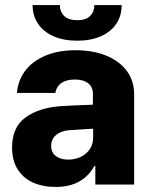

<svg xmlns="http://www.w3.org/2000/svg" viewBox="-20 -738 604 768"><path d="M224.6 -313.5Q268.6 -316.4 332 -318.4Q339.8 -319.3 351.6 -319.3V-362.3Q351.6 -390.1 332.5 -405Q313.5 -419.9 279.3 -419.9Q246.1 -419.9 226.1 -406.2Q206.1 -392.6 201.2 -366.2H47.9Q51.3 -414.1 79.3 -452.9Q107.4 -491.7 159.4 -514.4Q211.4 -537.1 283.2 -537.1Q349.6 -537.1 402.6 -516.4Q455.6 -495.6 486.1 -455.8Q516.6 -416 516.6 -360.4V0H361.3V-74.2H357.4Q335 -33.2 296.4 -11.7Q257.8 9.8 203.1 9.8Q151.4 9.8 112.1 -7.8Q72.8 -25.4 50.5 -60.8Q28.3 -96.2 28.3 -147.5Q28.3 -229.5 82.5 -268.6Q136.7 -307.6 224.6 -313.5ZM252.9 -99.6Q280.8 -99.6 303.7 -110.8Q326.7 -122.1 339.8 -142.3Q353 -162.6 352.5 -188.5V-222.7H342.8L252 -216.8Q220.7 -212.9 202.6 -196.5Q184.6 -180.2 184.6 -154.3Q184.6 -127.9 203.4 -113.8Q222.2 -99.6 252.9 -99.6ZM289.1 -575.2Q234.9 -575.2 194.6 -592.8Q154.3 -610.4 132.3 -642.8Q110.4 -675.3 110.4 -717.8H219.7Q218.8 -692.4 236.1 -674.8Q253.4 -657.2 289.1 -657.2Q323.7 -657.2 340.6 -674.3Q357.4 -691.4 357.4 -717.8H466.8Q466.8 -675.3 445.1 -642.8Q423.3 -610.4 383.1 -592.8Q342.8 -575.2 289.1 -575.2Z"/></svg>

Font: Pretendard JP ExtraBold
Style: Regular
Weight: 800
Designer: Base glyphs from Inter by Rasmus Andersson; Hangeul glyphs from Noto Sans CJK(Source Han Sans) by Jang Soo-young and Kan
Foundry: Kil Hyung-jin
Version: Version 1.309